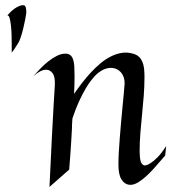

<svg xmlns="http://www.w3.org/2000/svg" viewBox="-20 -715 671 752"><path d="M83 -665Q82 -656.7 78.9 -639.4Q75.7 -622.1 71 -603.3Q66.4 -584.5 60.8 -567.9Q55.2 -551.3 49.8 -543.9Q44.4 -535.6 38.6 -526.4Q32.7 -517.1 25.9 -508.8V-541Q25.9 -557.6 25.4 -577.6Q24.9 -597.7 22.9 -614.7Q21 -631.8 17.8 -643.6Q14.6 -655.3 8.8 -654.8Q14.2 -661.1 21.5 -668.2Q28.8 -675.3 37.1 -681.2Q45.4 -687 54.2 -690.9Q63 -694.8 70.8 -694.8Q75.2 -694.8 77.9 -691.7Q80.6 -688.5 81.5 -683.6Q82.5 -678.7 82.8 -673.6Q83 -668.5 83 -665ZM266.6 -481Q270 -472.2 271 -455.1Q272 -438 272 -416Q272 -400.4 271.5 -382.8Q271 -365.2 270 -347.2Q284.2 -367.7 300.8 -389.4Q317.4 -411.1 335.7 -430.9Q354 -450.7 374 -467.3Q394 -483.9 415.3 -494.4Q436.5 -504.9 458.7 -508.1Q481 -511.2 503.9 -503.9Q516.6 -500 524.7 -492.2Q532.7 -484.4 537.6 -472.9Q542.5 -461.4 544.2 -446.8Q545.9 -432.1 545.9 -415Q545.9 -377 543 -339.8Q540 -302.7 536.4 -266.4Q532.7 -230 529.8 -193.8Q526.9 -157.7 526.9 -122.1Q526.9 -97.7 531 -83.5Q535.2 -69.3 545.9 -66.9Q556.6 -67.4 569.8 -76.2Q581.1 -83 596.7 -98.6Q612.3 -114.3 630.9 -143.1L627 -106Q613.8 -91.3 596.4 -70.8Q579.1 -50.3 560.3 -32Q541.5 -13.7 522.2 -1.5Q502.9 10.7 485.8 8.8Q467.3 6.3 455.6 -12.5Q443.8 -31.2 443.8 -71.8Q443.8 -91.8 445.3 -118.9Q446.8 -146 449.2 -175.8Q451.7 -205.6 454.3 -236.3Q457 -267.1 459.7 -294.9Q462.4 -322.8 464.6 -345.9Q466.8 -369.1 467.8 -383.8Q468.8 -398.4 465.1 -410.4Q461.4 -422.4 453.9 -431.2Q446.3 -439.9 436 -444.6Q425.8 -449.2 413.6 -449.2Q400.4 -449.2 385.7 -442.6Q371.1 -436 356 -421.9Q348.6 -414.6 338.1 -401.6Q327.6 -388.7 315.4 -367.9Q303.2 -347.2 289.8 -318.4Q276.4 -289.6 263.7 -251Q262.7 -239.7 262.2 -229Q261.7 -218.3 261.7 -209Q260.7 -185.5 258.8 -159.2Q257.3 -136.7 255.4 -108.4Q253.4 -80.1 251 -50.8L173.8 17.1Q179.2 -101.6 183.3 -179Q187.5 -256.3 189.9 -301.3Q192.9 -354 194.8 -381.8Q196.3 -414.6 186 -428.2Q175.8 -441.9 160.6 -441.9Q148.9 -441.9 135.5 -434.6Q122.1 -427.2 109.9 -416Q122.1 -429.7 137 -445.3Q151.9 -460.9 168.5 -474.1Q185.1 -487.3 202.4 -496.1Q219.7 -504.9 236.8 -504.9Q247.6 -504.9 255.1 -499.3Q262.7 -493.7 266.6 -481Z"/></svg>

Font: Quintessential
Style: Regular
Weight: 400
Designer: Astigmatic (AOETI)
Foundry: Astigmatic (AOETI)
Version: Version 1.000